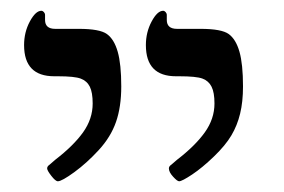

<svg xmlns="http://www.w3.org/2000/svg" viewBox="-20 -607 529 358"><path d="M433.1 -445.8Q433.1 -417 427.7 -395Q422.4 -373 411.4 -354.5Q400.4 -335.9 378.9 -315.2Q357.4 -294.4 338.4 -281.7Q319.3 -269 314 -269Q310.5 -269 302.7 -277.6Q294.9 -286.1 294.9 -293Q294.9 -296.9 299.3 -299.8L310.1 -309.1Q343.8 -335 361.8 -360.1Q379.9 -385.3 379.9 -414.1Q379.9 -434.6 374.5 -445.3Q369.1 -456.1 357.7 -460.4Q346.2 -464.8 314 -464.8H308.1Q252 -464.8 252 -522.9Q252 -546.9 262.7 -566.9Q273.4 -586.9 284.2 -586.9Q286.6 -586.9 288.8 -584.5Q291 -582 291 -579.1V-569.8Q291 -553.2 310.1 -553.2H354Q393.1 -553.2 406.5 -543.5Q419.9 -533.7 426.5 -510.5Q433.1 -487.3 433.1 -445.8ZM206.1 -445.8Q206.1 -407.7 196.3 -379.6Q186.5 -351.6 164.3 -327.4Q142.1 -303.2 118.7 -286.1Q95.2 -269 87.9 -269Q83.5 -269 75.7 -279.1Q67.9 -289.1 67.9 -293Q67.9 -296.9 72.3 -299.8L83 -309.1Q116.7 -335 134.8 -360.1Q152.8 -385.3 152.8 -414.1Q152.8 -434.6 147.5 -445.3Q142.1 -456.1 130.6 -460.4Q119.1 -464.8 87.9 -464.8H81.1Q24.9 -464.8 24.9 -522.9Q24.9 -546.9 35.6 -566.9Q46.4 -586.9 57.1 -586.9Q59.6 -586.9 61.8 -584.5Q64 -582 64 -579.1V-569.8Q64 -553.2 83 -553.2H127Q166 -553.2 179.4 -543.5Q192.9 -533.7 199.5 -510.5Q206.1 -487.3 206.1 -445.8Z"/></svg>

Font: Times New Roman
Style: Regular
Weight: 400
Designer: Steve Matteson
Foundry: Ascender Corporation
Version: Version 2.00.3